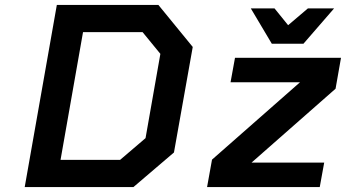

<svg xmlns="http://www.w3.org/2000/svg" viewBox="-20 -757 1400 777"><path d="M520 0H80L210 -737H621L760 -567L684 -140ZM1080 -580 995 -723H1091L1146 -655L1226 -723H1332L1208 -580ZM225 -110H466L569 -198L629 -539L557 -627H316ZM818 0 838 -111 1194 -424H913L931 -523H1360L1338 -398L998 -99H1292L1274 0Z"/></svg>

Font: Tomorrow Medium
Style: Italic
Weight: 500
Italic angle: -10°
Designer: Tony de Marco, Monica Rizzolli
Foundry: Just in Type
Version: Version 2.002